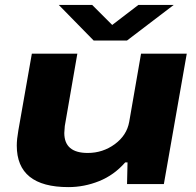

<svg xmlns="http://www.w3.org/2000/svg" viewBox="-20 -745 795 777"><path d="M683.1 -725.1 494.1 -581.1H358.9L217.8 -725.1H353L434.1 -644L540 -725.1ZM256.8 12.2Q47.9 12.2 47.9 -155.8Q47.9 -181.2 54.2 -216.8L108.9 -527.8H293L242.2 -234.9Q240.2 -215.3 240.2 -207Q240.2 -126 335 -126Q396 -126 444.6 -161.6Q493.2 -197.3 502.9 -252L550.8 -527.8H735.8L643.1 0H494.1L496.1 -87.9H486.8Q441.4 -36.1 381.1 -12Q320.8 12.2 256.8 12.2Z"/></svg>

Font: Archivo Expanded ExtraBold
Style: Italic
Weight: 800
Width: 7
Italic angle: -10°
Designer: Hector Gatti
Foundry: Omnibus-Type
Version: Version 2.001